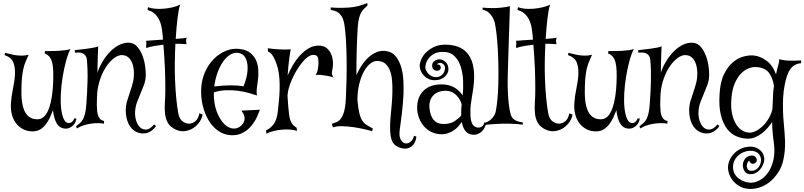

<svg xmlns="http://www.w3.org/2000/svg" viewBox="-20 -847 5299 1265"><path d="M434.6 -36.1Q441.4 -36.1 448.2 -40Q454.1 -43 459.5 -48.8Q464.8 -54.7 468.8 -66.4H483.4Q482.4 -56.6 477.5 -44.4Q472.7 -32.2 462.9 -22Q453.1 -11.7 438.5 -4.9Q423.8 2 404.3 0Q341.8 -5.9 329.1 -121.1Q320.3 -97.7 309.1 -73.2Q297.9 -48.8 282.2 -28.3Q266.6 -7.8 245.6 5.4Q224.6 18.6 195.3 18.6Q158.2 18.6 130.4 3.4Q102.5 -11.7 84 -37.1Q65.4 -62.5 57.6 -95.2Q49.8 -127.9 51.8 -163.1Q54.7 -211.9 65.4 -262.2Q76.2 -312.5 78.6 -356.9Q81.1 -401.4 67.9 -435.1Q54.7 -468.8 9.8 -484.4L13.7 -499Q28.3 -496.1 45.9 -491.2Q63.5 -486.3 83 -483.4Q102.5 -480.5 124.5 -480.5Q146.5 -480.5 168.9 -486.3Q157.2 -460.9 147.9 -438.5Q138.7 -416 132.8 -388.7Q127 -361.3 124 -326.2Q121.1 -291 121.1 -239.3Q121.1 -187.5 129.4 -152.3Q137.7 -117.2 152.8 -96.7Q168 -76.2 188.5 -67.9Q209 -59.6 234.4 -61.5Q258.8 -64.5 275.9 -84.5Q293 -104.5 304.2 -137.2Q315.4 -169.9 321.8 -211.9Q328.1 -253.9 330.1 -300.8Q332 -347.7 330.6 -380.9Q329.1 -414.1 323.2 -436.5Q317.4 -459 305.7 -473.1Q293.9 -487.3 274.4 -495.1L276.4 -510.7Q293.9 -510.7 318.4 -510.7Q342.8 -510.7 367.2 -512.2Q391.6 -513.7 412.6 -516.6Q433.6 -519.5 444.3 -524.4Q427.7 -492.2 414.6 -442.9Q401.4 -393.6 392.6 -339.4Q383.8 -285.2 380.9 -231Q377.9 -176.8 382.8 -133.3Q387.7 -89.8 399.9 -63Q412.1 -36.1 434.6 -36.1Z M622.1 -368.2Q633.8 -404.3 655.3 -440.4Q676.8 -476.6 704.6 -505.4Q732.4 -534.2 765.1 -550.8Q797.9 -567.4 833 -565.4Q865.2 -562.5 886.2 -537.1Q907.2 -511.7 919.9 -477.1Q932.6 -442.4 937 -405.8Q941.4 -369.1 940.4 -344.7Q938.5 -314.5 928.2 -286.6Q918 -258.8 905.8 -231Q893.6 -203.1 882.8 -173.8Q872.1 -144.5 870.1 -112.3Q868.2 -80.1 877.4 -51.3Q886.7 -22.5 904.3 -6.8Q921.9 8.8 945.8 6.3Q969.7 3.9 995.1 -27.3L1007.8 -16.6Q998 0 975.6 16.1Q953.1 32.2 922.9 32.2Q902.3 32.2 882.3 23.9Q862.3 15.6 846.2 -2.4Q830.1 -20.5 819.8 -48.8Q809.6 -77.1 808.6 -118.2Q808.6 -152.3 817.4 -181.6Q826.2 -210.9 836.4 -240.2Q846.7 -269.5 855 -301.3Q863.3 -333 862.3 -372.1Q860.4 -408.2 851.1 -431.2Q841.8 -454.1 828.6 -466.3Q815.4 -478.5 800.3 -481.9Q785.2 -485.4 772.5 -483.4Q746.1 -478.5 718.8 -453.6Q691.4 -428.7 669.4 -391.1Q647.5 -353.5 633.8 -305.7Q620.1 -257.8 619.1 -208V-210Q619.1 -185.5 618.2 -167Q617.2 -148.4 619.1 -135.7Q619.1 -107.4 624.5 -91.3Q629.9 -75.2 636.7 -66.4Q643.6 -57.6 651.9 -54.2Q660.2 -50.8 666 -49.8L665 -32.2Q651.4 -35.2 630.4 -35.6Q609.4 -36.1 585 -33.2Q560.5 -30.3 534.7 -22.5Q508.8 -14.6 487.3 -1L480.5 -14.6Q495.1 -26.4 506.3 -35.6Q517.6 -44.9 525.9 -59.6Q534.2 -74.2 540 -97.7Q545.9 -121.1 548.8 -159.2Q554.7 -236.3 556.6 -311Q558.6 -385.7 552.7 -450.2Q550.8 -470.7 542.5 -481.4Q534.2 -492.2 522.5 -496.6Q510.7 -501 498 -501Q485.4 -501 473.6 -500L472.7 -516.6Q494.1 -518.6 517.1 -521.5Q540 -524.4 561.5 -527.3Q583 -530.3 600.1 -533.7Q617.2 -537.1 627 -542Q625 -510.7 624.5 -480Q624 -449.2 623 -423.8Q622.1 -394.5 622.1 -368.2Z M1224.6 -32.2Q1247.1 -32.2 1266.6 -47.9Q1286.1 -63.5 1293.9 -100.6L1314.5 -92.8Q1311.5 -69.3 1295.9 -45.4Q1280.3 -21.5 1255.9 -4.9Q1231.4 11.7 1200.7 16.6Q1169.9 21.5 1137.7 6.8Q1102.5 -9.8 1086.9 -36.1Q1071.3 -62.5 1067.4 -97.2Q1063.5 -131.8 1066.4 -172.4Q1069.3 -212.9 1069.3 -256.8Q1069.3 -282.2 1068.8 -316.9Q1068.4 -351.6 1066.9 -390.6Q1065.4 -429.7 1062.5 -471.2Q1059.6 -512.7 1056.6 -552.7Q1023.4 -548.8 993.7 -543.5Q963.9 -538.1 943.4 -530.3Q942.4 -539.1 942.9 -543.9Q943.4 -548.8 943.8 -553.2Q944.3 -557.6 944.3 -563Q944.3 -568.4 942.4 -578.1Q965.8 -580.1 994.6 -582Q1023.4 -584 1053.7 -585.9Q1052.7 -599.6 1051.8 -612.8Q1050.8 -626 1048.8 -638.7Q1043.9 -684.6 1030.8 -711.9Q1017.6 -739.3 1002 -753.9Q986.3 -768.6 972.7 -773.9Q959 -779.3 952.1 -781.2L955.1 -799.8Q973.6 -792 1001 -789.6Q1028.3 -787.1 1058.1 -789.6Q1087.9 -792 1116.7 -798.8Q1145.5 -805.7 1167 -816.4Q1157.2 -789.1 1149.9 -729.5Q1142.6 -669.9 1137.7 -590.8Q1188.5 -593.8 1210.9 -598.6Q1206.1 -592.8 1206.1 -579.6Q1206.1 -566.4 1209 -555.7Q1192.4 -557.6 1173.8 -558.1Q1155.3 -558.6 1135.7 -558.6Q1132.8 -502 1131.8 -440.4Q1130.9 -378.9 1133.3 -318.8Q1135.7 -258.8 1141.1 -201.7Q1146.5 -144.5 1155.3 -96.7Q1163.1 -62.5 1182.6 -47.9Q1202.1 -33.2 1224.6 -32.2Z M1305.7 -264.6Q1308.6 -322.3 1330.6 -372.1Q1352.5 -421.9 1387.7 -457.5Q1422.9 -493.2 1467.3 -511.7Q1511.7 -530.3 1559.6 -524.4Q1607.4 -518.6 1633.3 -495.1Q1659.2 -471.7 1669.9 -442.9Q1680.7 -414.1 1681.6 -385.7Q1682.6 -357.4 1681.6 -341.8Q1680.7 -327.1 1678.2 -309.6Q1675.8 -292 1673.3 -274.9Q1670.9 -257.8 1670.9 -242.7Q1670.9 -227.5 1673.8 -217.8Q1649.4 -225.6 1617.2 -234.9Q1585 -244.1 1547.4 -249Q1509.8 -253.9 1469.2 -252.4Q1428.7 -251 1388.7 -238.3Q1387.7 -201.2 1394 -164.6Q1400.4 -127.9 1415 -94.7Q1427.7 -66.4 1444.3 -44.9Q1460.9 -23.4 1480 -12.2Q1499 -1 1519 0Q1539.1 1 1559.6 -11.7Q1576.2 -23.4 1585 -40Q1592.8 -53.7 1591.3 -73.2Q1589.8 -92.8 1570.3 -118.2L1692.4 -124Q1685.5 -104.5 1672.4 -75.2Q1659.2 -45.9 1636.7 -18.6Q1614.3 8.8 1581.1 27.3Q1547.9 45.9 1501 43.9Q1454.1 41 1416.5 14.2Q1378.9 -12.7 1353.5 -55.7Q1328.1 -98.6 1315.4 -152.8Q1302.7 -207 1305.7 -264.6ZM1547.9 -499Q1520.5 -502 1494.6 -485.4Q1468.8 -468.8 1447.8 -438Q1426.8 -407.2 1412.1 -365.2Q1397.5 -323.2 1391.6 -277.3Q1447.3 -284.2 1495.1 -284.7Q1543 -285.2 1584 -278.3Q1594.7 -300.8 1603.5 -336.4Q1612.3 -372.1 1611.3 -406.7Q1610.4 -441.4 1596.2 -467.8Q1582 -494.1 1547.9 -499Z M2173.8 -420.9Q2172.9 -404.3 2170.4 -392.6Q2168 -380.9 2167 -371.6Q2166 -362.3 2168 -354.5Q2169.9 -346.7 2178.7 -336.9Q2152.3 -344.7 2130.9 -348.1Q2109.4 -351.6 2092.8 -353.5Q2074.2 -354.5 2059.6 -353.5Q2069.3 -367.2 2072.8 -383.8Q2076.2 -400.4 2078.1 -424.8Q2079.1 -442.4 2076.2 -460.9Q2073.2 -479.5 2056.6 -484.4Q2049.8 -485.4 2042 -485.4Q2034.2 -485.4 2024.4 -481Q2014.6 -476.6 2002 -466.8Q1989.3 -457 1973.6 -438.5Q1951.2 -412.1 1933.6 -382.3Q1916 -352.5 1903.3 -323.2Q1890.6 -293.9 1883.3 -268.1Q1876 -242.2 1875 -223.6Q1875 -220.7 1874 -219.7Q1876 -181.6 1878.9 -148.4Q1881.8 -115.2 1884.8 -91.8Q1887.7 -69.3 1893.1 -54.7Q1898.4 -40 1905.3 -30.8Q1912.1 -21.5 1919.9 -15.6Q1927.7 -9.8 1934.6 -4.9L1936.5 15.6Q1922.9 9.8 1897.5 7.3Q1872.1 4.9 1843.3 6.8Q1814.5 8.8 1785.2 15.6Q1755.9 22.5 1735.4 34.2L1732.4 11.7Q1759.8 1 1782.7 -28.8Q1805.7 -58.6 1811.5 -122.1Q1814.5 -153.3 1817.9 -186.5Q1821.3 -219.7 1822.3 -253.9Q1823.2 -288.1 1821.3 -324.2Q1819.3 -360.4 1810.5 -398.4Q1802.7 -425.8 1793 -449.2Q1785.2 -468.8 1772.9 -485.8Q1760.7 -502.9 1746.1 -506.8L1744.1 -529.3Q1755.9 -527.3 1773.9 -525.4Q1792 -523.4 1812.5 -522Q1833 -520.5 1854.5 -520.5Q1876 -520.5 1895.5 -522.5Q1891.6 -504.9 1885.3 -457Q1878.9 -409.2 1875 -349.6Q1887.7 -378.9 1908.2 -415Q1928.7 -451.2 1956.1 -481.4Q1983.4 -511.7 2017.6 -530.8Q2051.8 -549.8 2092.8 -545.9Q2117.2 -543 2133.3 -529.3Q2149.4 -515.6 2158.7 -497.1Q2168 -478.5 2171.4 -458Q2174.8 -437.5 2173.8 -420.9Z M2328.1 -351.6Q2341.8 -383.8 2361.8 -414.6Q2381.8 -445.3 2407.7 -468.8Q2433.6 -492.2 2463.9 -504.4Q2494.1 -516.6 2528.3 -509.8Q2567.4 -502.9 2590.3 -472.2Q2613.3 -441.4 2624.5 -400.4Q2635.7 -359.4 2637.7 -314Q2639.6 -268.6 2638.7 -232.4Q2636.7 -195.3 2634.3 -164.1Q2631.8 -132.8 2628.4 -104.5Q2625 -76.2 2621.1 -47.9Q2617.2 -19.5 2613.3 10.7Q2608.4 52.7 2620.6 73.7Q2632.8 94.7 2650.4 97.7Q2668 100.6 2685.1 86.9Q2702.1 73.2 2708 46.9L2723.6 53.7Q2721.7 71.3 2714.4 87.9Q2707 104.5 2693.8 115.7Q2680.7 127 2662.1 130.9Q2643.6 134.8 2620.1 127.9Q2597.7 121.1 2582.5 108.4Q2567.4 95.7 2559.6 72.3Q2551.8 48.8 2550.3 11.7Q2548.8 -25.4 2553.7 -81.1Q2557.6 -118.2 2561 -159.7Q2564.5 -201.2 2565.4 -241.7Q2566.4 -282.2 2563 -319.3Q2559.6 -356.4 2548.3 -384.3Q2537.1 -412.1 2517.1 -428.7Q2497.1 -445.3 2464.8 -445.3Q2438.5 -445.3 2414.6 -423.8Q2390.6 -402.3 2373 -367.2Q2355.5 -332 2345.2 -286.1Q2335 -240.2 2335 -191.4V-192.4Q2335 -187.5 2335.4 -184.6Q2335.9 -181.6 2335.9 -177.7Q2340.8 -127.9 2348.1 -98.6Q2355.5 -69.3 2367.2 -51.8Q2378.9 -34.2 2396 -23.4Q2413.1 -12.7 2436.5 0L2431.6 17.6Q2413.1 11.7 2379.4 3.9Q2345.7 -3.9 2307.6 -9.3Q2269.5 -14.6 2233.4 -15.6Q2197.3 -16.6 2173.8 -7.8L2166 -31.2Q2178.7 -36.1 2193.8 -41Q2209 -45.9 2222.7 -61.5Q2236.3 -77.1 2246.1 -108.9Q2255.9 -140.6 2258.8 -200.2Q2261.7 -258.8 2263.2 -326.2Q2264.6 -393.6 2263.7 -459Q2262.7 -524.4 2259.3 -583.5Q2255.9 -642.6 2249 -685.5Q2243.2 -718.8 2232.4 -736.8Q2221.7 -754.9 2208.5 -764.2Q2195.3 -773.4 2182.1 -776.4Q2168.9 -779.3 2159.2 -782.2L2158.2 -797.9Q2217.8 -793 2279.8 -797.4Q2341.8 -801.8 2399.4 -827.1L2401.4 -810.5Q2390.6 -799.8 2380.4 -791Q2370.1 -782.2 2361.3 -767.6Q2352.5 -752.9 2346.2 -729.5Q2339.8 -706.1 2336.9 -667Q2335 -641.6 2333.5 -605.5Q2332 -569.3 2330.6 -527.8Q2329.1 -486.3 2328.6 -440.9Q2328.1 -395.5 2328.1 -351.6Z M3183.6 -36.1Q3180.7 -23.4 3173.8 -8.3Q3167 6.8 3154.3 19Q3141.6 31.2 3123.5 37.6Q3105.5 43.9 3081.1 38.1Q3056.6 32.2 3042.5 10.7Q3028.3 -10.7 3022.5 -43.9Q3013.7 -30.3 3000.5 -15.1Q2987.3 0 2969.2 12.2Q2951.2 24.4 2928.2 31.7Q2905.3 39.1 2877.9 37.1Q2840.8 34.2 2812 17.1Q2783.2 0 2763.7 -26.9Q2744.1 -53.7 2734.9 -87.9Q2725.6 -122.1 2729.5 -159.2Q2733.4 -196.3 2749.5 -222.7Q2765.6 -249 2790 -265.1Q2814.5 -281.2 2845.7 -287.1Q2877 -293 2910.2 -290Q2954.1 -285.2 2983.4 -264.2Q3012.7 -243.2 3028.3 -217.8Q3033.2 -262.7 3031.2 -314Q3029.3 -365.2 3015.6 -407.7Q3002 -450.2 2973.6 -478Q2945.3 -505.9 2896.5 -504.9Q2862.3 -504.9 2840.3 -492.7Q2818.4 -480.5 2805.2 -463.9Q2792 -447.3 2787.1 -430.2Q2782.2 -413.1 2782.2 -403.3Q2782.2 -393.6 2788.1 -381.3Q2793.9 -369.1 2804.7 -358.9Q2815.4 -348.6 2830.1 -342.8Q2844.7 -336.9 2863.3 -339.8Q2876 -341.8 2885.7 -348.6Q2895.5 -355.5 2901.4 -364.3Q2907.2 -373 2909.7 -382.8Q2912.1 -392.6 2912.1 -401.4Q2912.1 -411.1 2906.2 -418.5Q2900.4 -425.8 2892.6 -429.7Q2884.8 -433.6 2875 -432.1Q2865.2 -430.7 2857.4 -422.9Q2866.2 -423.8 2875 -419.4Q2883.8 -415 2883.8 -401.4Q2883.8 -390.6 2875 -385.3Q2866.2 -379.9 2855.5 -380.9Q2844.7 -381.8 2835.9 -390.1Q2827.1 -398.4 2827.1 -416Q2827.1 -432.6 2841.3 -444.3Q2855.5 -456.1 2874 -456.1Q2896.5 -456.1 2915.5 -438.5Q2934.6 -420.9 2934.6 -389.6Q2934.6 -378.9 2929.2 -366.7Q2923.8 -354.5 2913.1 -343.8Q2902.3 -333 2884.8 -325.7Q2867.2 -318.4 2843.8 -318.4Q2820.3 -318.4 2801.8 -327.6Q2783.2 -336.9 2770.5 -351.1Q2757.8 -365.2 2751.5 -382.3Q2745.1 -399.4 2745.1 -415Q2745.1 -430.7 2754.9 -454.6Q2764.6 -478.5 2785.6 -500Q2806.6 -521.5 2838.4 -537.1Q2870.1 -552.7 2914.1 -552.7Q3032.2 -552.7 3077.1 -470.2Q3122.1 -387.7 3091.8 -224.6Q3080.1 -159.2 3079.1 -118.2Q3078.1 -77.1 3084 -52.7Q3089.8 -28.3 3101.1 -18.6Q3112.3 -8.8 3125 -6.8Q3135.7 -4.9 3145.5 -8.8Q3153.3 -10.7 3160.6 -18.1Q3168 -25.4 3170.9 -41ZM3018.6 -85.9Q3017.6 -121.1 3021.5 -160.2Q3013.7 -190.4 2989.7 -216.3Q2965.8 -242.2 2935.5 -247.1Q2913.1 -251 2889.2 -246.6Q2865.2 -242.2 2846.7 -229Q2828.1 -215.8 2817.4 -192.4Q2806.6 -168.9 2809.6 -134.8Q2814.5 -82 2839.4 -54.7Q2864.3 -27.3 2913.1 -30.3Q2950.2 -32.2 2976.1 -49.3Q3002 -66.4 3018.6 -85.9Z M3424.8 -25.4Q3397.5 -29.3 3374 -30.3Q3350.6 -31.2 3332 -32.2H3292Q3270.5 -31.2 3250 -30.3Q3232.4 -29.3 3213.4 -27.8Q3194.3 -26.4 3179.7 -24.4L3173.8 -37.1Q3196.3 -44.9 3210.9 -57.1Q3225.6 -69.3 3233.4 -82Q3243.2 -96.7 3246.1 -112.3Q3252.9 -145.5 3257.3 -192.9Q3261.7 -240.2 3263.2 -295.4Q3264.6 -350.6 3263.7 -408.7Q3262.7 -466.8 3259.8 -521.5Q3256.8 -576.2 3251.5 -622.6Q3246.1 -668.9 3239.3 -700.2Q3233.4 -719.7 3222.7 -737.3Q3213.9 -752 3198.7 -765.1Q3183.6 -778.3 3160.2 -782.2L3159.2 -796.9Q3177.7 -794.9 3194.3 -794.4Q3210.9 -793.9 3223.6 -793.9H3250Q3267.6 -794.9 3284.2 -796.9Q3297.9 -798.8 3313.5 -800.8Q3329.1 -802.7 3339.8 -806.6Q3335 -673.8 3332.5 -585.4Q3330.1 -497.1 3328.1 -443.4Q3326.2 -380.9 3325.2 -344.7Q3324.2 -308.6 3325.2 -266.6Q3326.2 -224.6 3329.6 -186Q3333 -147.5 3338.9 -117.2Q3344.7 -86.9 3353.5 -74.2Q3358.4 -65.4 3369.1 -58.6Q3377 -52.7 3390.6 -47.9Q3404.3 -43 3423.8 -41L3424.8 -25.4Z M3662.1 -32.2Q3684.6 -32.2 3704.1 -47.9Q3723.6 -63.5 3731.4 -100.6L3752 -92.8Q3749 -69.3 3733.4 -45.4Q3717.8 -21.5 3693.4 -4.9Q3668.9 11.7 3638.2 16.6Q3607.4 21.5 3575.2 6.8Q3540 -9.8 3524.4 -36.1Q3508.8 -62.5 3504.9 -97.2Q3501 -131.8 3503.9 -172.4Q3506.8 -212.9 3506.8 -256.8Q3506.8 -282.2 3506.3 -316.9Q3505.9 -351.6 3504.4 -390.6Q3502.9 -429.7 3500 -471.2Q3497.1 -512.7 3494.1 -552.7Q3460.9 -548.8 3431.2 -543.5Q3401.4 -538.1 3380.9 -530.3Q3379.9 -539.1 3380.4 -543.9Q3380.9 -548.8 3381.3 -553.2Q3381.8 -557.6 3381.8 -563Q3381.8 -568.4 3379.9 -578.1Q3403.3 -580.1 3432.1 -582Q3460.9 -584 3491.2 -585.9Q3490.2 -599.6 3489.3 -612.8Q3488.3 -626 3486.3 -638.7Q3481.4 -684.6 3468.3 -711.9Q3455.1 -739.3 3439.5 -753.9Q3423.8 -768.6 3410.2 -773.9Q3396.5 -779.3 3389.6 -781.2L3392.6 -799.8Q3411.1 -792 3438.5 -789.6Q3465.8 -787.1 3495.6 -789.6Q3525.4 -792 3554.2 -798.8Q3583 -805.7 3604.5 -816.4Q3594.7 -789.1 3587.4 -729.5Q3580.1 -669.9 3575.2 -590.8Q3626 -593.8 3648.4 -598.6Q3643.6 -592.8 3643.6 -579.6Q3643.6 -566.4 3646.5 -555.7Q3629.9 -557.6 3611.3 -558.1Q3592.8 -558.6 3573.2 -558.6Q3570.3 -502 3569.3 -440.4Q3568.4 -378.9 3570.8 -318.8Q3573.2 -258.8 3578.6 -201.7Q3584 -144.5 3592.8 -96.7Q3600.6 -62.5 3620.1 -47.9Q3639.6 -33.2 3662.1 -32.2Z M4146.5 -36.1Q4153.3 -36.1 4160.2 -40Q4166 -43 4171.4 -48.8Q4176.8 -54.7 4180.7 -66.4H4195.3Q4194.3 -56.6 4189.5 -44.4Q4184.6 -32.2 4174.8 -22Q4165 -11.7 4150.4 -4.9Q4135.7 2 4116.2 0Q4053.7 -5.9 4041 -121.1Q4032.2 -97.7 4021 -73.2Q4009.8 -48.8 3994.1 -28.3Q3978.5 -7.8 3957.5 5.4Q3936.5 18.6 3907.2 18.6Q3870.1 18.6 3842.3 3.4Q3814.5 -11.7 3795.9 -37.1Q3777.3 -62.5 3769.5 -95.2Q3761.7 -127.9 3763.7 -163.1Q3766.6 -211.9 3777.3 -262.2Q3788.1 -312.5 3790.5 -356.9Q3793 -401.4 3779.8 -435.1Q3766.6 -468.8 3721.7 -484.4L3725.6 -499Q3740.2 -496.1 3757.8 -491.2Q3775.4 -486.3 3794.9 -483.4Q3814.5 -480.5 3836.4 -480.5Q3858.4 -480.5 3880.9 -486.3Q3869.1 -460.9 3859.9 -438.5Q3850.6 -416 3844.7 -388.7Q3838.9 -361.3 3835.9 -326.2Q3833 -291 3833 -239.3Q3833 -187.5 3841.3 -152.3Q3849.6 -117.2 3864.7 -96.7Q3879.9 -76.2 3900.4 -67.9Q3920.9 -59.6 3946.3 -61.5Q3970.7 -64.5 3987.8 -84.5Q4004.9 -104.5 4016.1 -137.2Q4027.3 -169.9 4033.7 -211.9Q4040 -253.9 4042 -300.8Q4043.9 -347.7 4042.5 -380.9Q4041 -414.1 4035.2 -436.5Q4029.3 -459 4017.6 -473.1Q4005.9 -487.3 3986.3 -495.1L3988.3 -510.7Q4005.9 -510.7 4030.3 -510.7Q4054.7 -510.7 4079.1 -512.2Q4103.5 -513.7 4124.5 -516.6Q4145.5 -519.5 4156.2 -524.4Q4139.6 -492.2 4126.5 -442.9Q4113.3 -393.6 4104.5 -339.4Q4095.7 -285.2 4092.8 -231Q4089.8 -176.8 4094.7 -133.3Q4099.6 -89.8 4111.8 -63Q4124 -36.1 4146.5 -36.1Z M4334 -368.2Q4345.7 -404.3 4367.2 -440.4Q4388.7 -476.6 4416.5 -505.4Q4444.3 -534.2 4477.1 -550.8Q4509.8 -567.4 4544.9 -565.4Q4577.1 -562.5 4598.1 -537.1Q4619.1 -511.7 4631.8 -477.1Q4644.5 -442.4 4648.9 -405.8Q4653.3 -369.1 4652.3 -344.7Q4650.4 -314.5 4640.1 -286.6Q4629.9 -258.8 4617.7 -231Q4605.5 -203.1 4594.7 -173.8Q4584 -144.5 4582 -112.3Q4580.1 -80.1 4589.4 -51.3Q4598.6 -22.5 4616.2 -6.8Q4633.8 8.8 4657.7 6.3Q4681.6 3.9 4707 -27.3L4719.7 -16.6Q4710 0 4687.5 16.1Q4665 32.2 4634.8 32.2Q4614.3 32.2 4594.2 23.9Q4574.2 15.6 4558.1 -2.4Q4542 -20.5 4531.7 -48.8Q4521.5 -77.1 4520.5 -118.2Q4520.5 -152.3 4529.3 -181.6Q4538.1 -210.9 4548.3 -240.2Q4558.6 -269.5 4566.9 -301.3Q4575.2 -333 4574.2 -372.1Q4572.3 -408.2 4563 -431.2Q4553.7 -454.1 4540.5 -466.3Q4527.3 -478.5 4512.2 -481.9Q4497.1 -485.4 4484.4 -483.4Q4458 -478.5 4430.7 -453.6Q4403.3 -428.7 4381.3 -391.1Q4359.4 -353.5 4345.7 -305.7Q4332 -257.8 4331.1 -208V-210Q4331.1 -185.5 4330.1 -167Q4329.1 -148.4 4331.1 -135.7Q4331.1 -107.4 4336.4 -91.3Q4341.8 -75.2 4348.6 -66.4Q4355.5 -57.6 4363.8 -54.2Q4372.1 -50.8 4377.9 -49.8L4377 -32.2Q4363.3 -35.2 4342.3 -35.6Q4321.3 -36.1 4296.9 -33.2Q4272.5 -30.3 4246.6 -22.5Q4220.7 -14.6 4199.2 -1L4192.4 -14.6Q4207 -26.4 4218.3 -35.6Q4229.5 -44.9 4237.8 -59.6Q4246.1 -74.2 4252 -97.7Q4257.8 -121.1 4260.7 -159.2Q4266.6 -236.3 4268.6 -311Q4270.5 -385.7 4264.6 -450.2Q4262.7 -470.7 4254.4 -481.4Q4246.1 -492.2 4234.4 -496.6Q4222.7 -501 4210 -501Q4197.3 -501 4185.5 -500L4184.6 -516.6Q4206.1 -518.6 4229 -521.5Q4252 -524.4 4273.4 -527.3Q4294.9 -530.3 4312 -533.7Q4329.1 -537.1 4338.9 -542Q4336.9 -510.7 4336.4 -480Q4335.9 -449.2 4335 -423.8Q4334 -394.5 4334 -368.2Z M5113.3 279.3Q5097.7 305.7 5076.2 328.6Q5054.7 351.6 5028.3 367.7Q5002 383.8 4972.7 391.6Q4943.4 399.4 4912.1 397.5Q4877 394.5 4850.6 378.9Q4824.2 363.3 4806.6 340.3Q4789.1 317.4 4781.7 291.5Q4774.4 265.6 4777.3 243.2Q4780.3 219.7 4792.5 197.3Q4804.7 174.8 4824.2 157.2Q4843.8 139.6 4871.1 128.9Q4898.4 118.2 4932.6 119.1Q4948.2 120.1 4963.9 127Q4979.5 133.8 4991.7 145.5Q5003.9 157.2 5010.3 173.3Q5016.6 189.5 5015.6 207Q5013.7 224.6 5005.4 242.2Q4997.1 259.8 4983.9 273.9Q4970.7 288.1 4953.1 295.4Q4935.5 302.7 4916 299.8Q4894.5 296.9 4883.8 277.8Q4873 258.8 4874.5 237.3Q4876 215.8 4890.1 197.8Q4904.3 179.7 4932.6 177.7Q4952.1 176.8 4961.4 191.9Q4970.7 207 4962.9 219.7Q4954.1 233.4 4938.5 231.9Q4922.9 230.5 4916 210.9Q4908.2 216.8 4903.8 228Q4899.4 239.3 4900.4 250.5Q4901.4 261.7 4908.2 270Q4915 278.3 4929.7 278.3Q4947.3 278.3 4959.5 271Q4971.7 263.7 4979.5 252.4Q4987.3 241.2 4990.7 229Q4994.1 216.8 4994.1 207Q4994.1 197.3 4990.2 186Q4986.3 174.8 4977.5 165.5Q4968.8 156.2 4954.1 150.9Q4939.5 145.5 4918 146.5Q4898.4 147.5 4879.4 155.3Q4860.4 163.1 4844.7 176.8Q4829.1 190.4 4819.3 210Q4809.6 229.5 4809.6 252.9Q4809.6 277.3 4819.8 296.9Q4830.1 316.4 4847.7 329.6Q4865.2 342.8 4887.7 350.1Q4910.2 357.4 4934.6 356.4Q4958 355.5 4987.3 339.4Q5016.6 323.2 5040 290.5Q5063.5 257.8 5075.7 206.5Q5087.9 155.3 5077.1 83Q5072.3 48.8 5069.8 17.6Q5067.4 -13.7 5067.4 -43Q5054.7 -24.4 5037.6 -4.4Q5020.5 15.6 4999.5 31.7Q4978.5 47.9 4953.1 58.1Q4927.7 68.4 4898.4 66.4Q4863.3 64.5 4829.6 49.8Q4795.9 35.2 4770 1.5Q4744.1 -32.2 4730 -86.9Q4715.8 -141.6 4720.7 -223.6Q4724.6 -305.7 4750 -357.4Q4775.4 -409.2 4809.6 -437.5Q4843.8 -465.8 4881.3 -475.1Q4918.9 -484.4 4947.3 -481.4Q4989.3 -476.6 5029.8 -447.3Q5070.3 -418 5092.8 -357.4Q5100.6 -394.5 5107.9 -418.9Q5115.2 -443.4 5114.3 -457Q5145.5 -448.2 5182.6 -447.3Q5219.7 -446.3 5258.8 -449.2L5257.8 -430.7Q5213.9 -426.8 5189 -394Q5164.1 -361.3 5150.4 -290Q5141.6 -245.1 5139.6 -203.1Q5137.7 -161.1 5138.7 -121.6Q5139.6 -82 5143.1 -44.4Q5146.5 -6.8 5149.4 30.3Q5151.4 52.7 5152.3 83Q5153.3 113.3 5150.4 146.5Q5147.5 179.7 5139.2 214.4Q5130.9 249 5113.3 279.3ZM5073.2 -217.8Q5074.2 -249 5079.1 -279.3Q5072.3 -331.1 5048.3 -364.7Q5024.4 -398.4 4972.7 -404.3Q4942.4 -408.2 4913.1 -397Q4883.8 -385.7 4859.9 -359.9Q4835.9 -334 4819.3 -293.5Q4802.7 -252.9 4798.8 -197.3Q4793.9 -141.6 4803.2 -98.1Q4812.5 -54.7 4831.5 -25.9Q4850.6 2.9 4876 16.1Q4901.4 29.3 4928.7 26.4Q4953.1 22.5 4976.6 6.8Q5000 -8.8 5019 -30.8Q5038.1 -52.7 5051.3 -78.6Q5064.5 -104.5 5069.3 -129.9Q5070.3 -151.4 5071.3 -172.4Q5072.3 -193.4 5073.2 -217.8Z"/></svg>

Font: Mystery Quest
Style: Regular
Weight: 400
Designer: Squid
Foundry: Font Diner, Inc DBA Sideshow
Version: Version 1.000